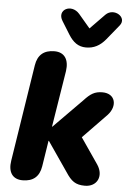

<svg xmlns="http://www.w3.org/2000/svg" viewBox="-62 -981 699 1035"><g transform="rotate(5 287.5 -463.5)"><path d="M100 9C157 9 190 -19 199 -75L221 -215H223L333 -55C363 -9 386 9 437 9C503 9 533 -51 494 -110L398 -250L527 -383C574 -434 559 -501 488 -501C446 -501 423 -486 389 -449L235 -293H233L282 -598C291 -661 265 -699 211 -699C154 -699 121 -671 112 -615L30 -91C20 -28 46 9 100 9ZM378 -734C420 -734 453 -751 483 -787L549 -868C587 -915 510 -962 467 -919L388 -838L326 -911C280 -964 203 -924 240 -865L284 -794C308 -756 336 -734 378 -734Z"/></g></svg>

Font: SN Pro Heavy
Style: Italic
Weight: 800
Italic angle: -9°
Designer: Tobias Whetton
Foundry: Supernotes
Version: Version 1.001;Glyphs 3.2 (3249)